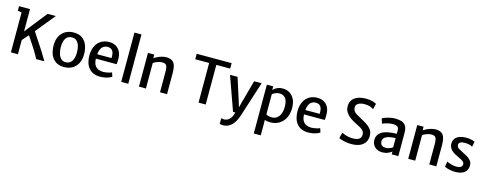

<svg xmlns="http://www.w3.org/2000/svg" viewBox="-31 -1811 7723 3056"><g transform="rotate(15 3830.0 -282.5)"><path d="M475 -55Q455 -92 428.8 -133.8Q402.5 -175.5 374.5 -217.8Q346.5 -260 320.5 -298.5Q307 -319 295 -337.5L204 -233.5V0H88V-657.5L23 -667.5V-743H204V-376L494 -743H629L369 -424Q377 -411 389.5 -392Q411.5 -358.5 440.5 -314.8Q469.5 -271 500.5 -224Q531.5 -177 559.5 -132.8Q587.5 -88.5 607 -54Q612.5 -45 617.5 -36L628 -18Q633.5 -9 639 0H505Q498.5 -10 493.5 -21.2Q488.5 -32.5 475 -55Z M963.5 8Q895.5 8 848 -16Q800.5 -40 771 -81.5Q741.5 -123 728.2 -176.8Q715 -230.5 715.5 -290Q717 -379.5 751 -440.5Q785 -501.5 843 -532.8Q901 -564 973.5 -564Q1064.5 -564 1119.2 -522.8Q1174 -481.5 1198.2 -413.8Q1222.5 -346 1221.5 -267Q1220 -177.5 1186.2 -116.2Q1152.5 -55 1094.8 -23.5Q1037 8 963.5 8ZM966.5 -73.5Q1035 -72.5 1069.8 -125.2Q1104.5 -178 1104.5 -271.5Q1104.5 -329.5 1090.5 -376.8Q1076.5 -424 1046.8 -452.5Q1017 -481 970.5 -481.5Q902.5 -483 868 -432.5Q833.5 -382 833.5 -288.5Q833.5 -230.5 847.5 -182Q861.5 -133.5 891 -104Q920.5 -74.5 966.5 -73.5Z M1557 8Q1437 8 1372 -68Q1307 -144 1307 -279Q1307 -360 1335.8 -424Q1364.5 -488 1420.8 -525.5Q1477 -563 1559 -564Q1601 -565 1638 -552Q1675 -539 1703.5 -512.8Q1732 -486.5 1748.8 -446.5Q1765.5 -406.5 1767 -353Q1767 -321.5 1766.5 -296.8Q1766 -272 1762 -253H1420.5Q1421 -249.5 1421 -246Q1424 -183 1446.5 -146.5Q1469 -110 1505.5 -94.5Q1542 -79 1587 -79Q1606 -79 1633.5 -83.2Q1661 -87.5 1686.8 -94.2Q1712.5 -101 1726 -109L1748 -43Q1729.5 -28 1697.8 -16.5Q1666 -5 1629 1.5Q1592 8 1557 8ZM1659 -326Q1661.5 -366 1654.2 -401.8Q1647 -437.5 1623.2 -459.8Q1599.5 -482 1553 -482Q1514 -482 1483 -460.2Q1452 -438.5 1435 -387Q1426.5 -361 1423 -326Z M1906 0V-813H2022V0Z M2198 0V-556H2301.5L2302 -497Q2322.5 -511 2353.8 -526.5Q2385 -542 2421.2 -553Q2457.5 -564 2493.5 -565Q2583 -567.5 2622 -518.8Q2661 -470 2661 -347.5V0H2545V-341.5Q2545 -411.5 2526.2 -442Q2507.5 -472.5 2445 -469Q2427.5 -468.5 2404.8 -462.8Q2382 -457 2358.2 -446.2Q2334.5 -435.5 2313 -419V0Z M3180 0V-653H2951V-743H3526.5V-653H3298V0Z M3593.5 240V146Q3602 149 3618.2 151Q3634.5 153 3642.5 153Q3663.5 153 3692.5 141.2Q3721.5 129.5 3748 93.5Q3772 61.5 3786.5 0H3748.5L3549.5 -557H3673.5L3789.5 -196L3820.5 -93L3847.5 -196L3946.5 -557H4070.5L3885.5 17Q3852.5 117.5 3807 170.8Q3761.5 224 3707.5 239Q3697 242.5 3680 245.2Q3663 248 3651.5 248Q3644 248 3631.5 246.8Q3619 245.5 3607.8 243.8Q3596.5 242 3593.5 240Z M4362 8Q4310.5 8 4276 -5Q4273 -6 4270.5 -7L4271.5 68V247H4156.5V-557H4261.5V-496.5Q4271 -506 4285 -518.5Q4305 -536.5 4338 -550.2Q4371 -564 4421 -564Q4480 -564 4530.2 -535.2Q4580.5 -506.5 4611 -447.8Q4641.5 -389 4641.5 -299Q4641.5 -208.5 4606.8 -139.2Q4572 -70 4509.2 -31Q4446.5 8 4362 8ZM4311.5 -80.5Q4336 -75 4370 -75Q4413 -75 4447.5 -99.2Q4482 -123.5 4502.2 -170.2Q4522.5 -217 4523.5 -284.5Q4524.5 -384.5 4488.8 -429.8Q4453 -475 4389 -475Q4350 -475 4319.8 -460.2Q4289.5 -445.5 4271.5 -431.5V-100Q4287.5 -86.5 4311.5 -80.5Z M4986.5 8Q4866.5 8 4801.5 -68Q4736.5 -144 4736.5 -279Q4736.5 -360 4765.2 -424Q4794 -488 4850.2 -525.5Q4906.5 -563 4988.5 -564Q5030.5 -565 5067.5 -552Q5104.5 -539 5133 -512.8Q5161.5 -486.5 5178.2 -446.5Q5195 -406.5 5196.5 -353Q5196.5 -321.5 5196 -296.8Q5195.5 -272 5191.5 -253H4850Q4850.5 -249.5 4850.5 -246Q4853.5 -183 4876 -146.5Q4898.5 -110 4935 -94.5Q4971.5 -79 5016.5 -79Q5035.5 -79 5063 -83.2Q5090.5 -87.5 5116.2 -94.2Q5142 -101 5155.5 -109L5177.5 -43Q5159 -28 5127.2 -16.5Q5095.5 -5 5058.5 1.5Q5021.5 8 4986.5 8ZM5088.5 -326Q5091 -366 5083.8 -401.8Q5076.5 -437.5 5052.8 -459.8Q5029 -482 4982.5 -482Q4943.5 -482 4912.5 -460.2Q4881.5 -438.5 4864.5 -387Q4856 -361 4852.5 -326Z M5701 8Q5652.5 8 5609.2 0.8Q5566 -6.5 5535 -16.5Q5504 -26.5 5490.5 -35L5515 -130.5Q5534 -119.5 5562.5 -109Q5591 -98.5 5625 -91.8Q5659 -85 5694 -85Q5762.5 -85 5798.5 -108Q5834.5 -131 5834.5 -183Q5834.5 -218 5816.5 -241.8Q5798.5 -265.5 5762.8 -286.5Q5727 -307.5 5673.5 -333Q5628 -355.5 5585.2 -387Q5542.5 -418.5 5515 -461Q5487.5 -503.5 5487.5 -558.5Q5487.5 -612.5 5508.8 -649.2Q5530 -686 5566 -708.5Q5602 -731 5646.2 -741Q5690.5 -751 5737 -751Q5805 -751 5849.5 -737.8Q5894 -724.5 5913.5 -711.5L5890.5 -619Q5865 -635 5830.8 -647.8Q5796.5 -660.5 5737 -660.5Q5700.5 -660.5 5669.5 -651Q5638.5 -641.5 5619.5 -622Q5600.5 -602.5 5600.5 -572Q5600.5 -537.5 5614.8 -514.2Q5629 -491 5661 -470.8Q5693 -450.5 5745 -423.5Q5782.5 -404 5819 -382.2Q5855.5 -360.5 5885.2 -334Q5915 -307.5 5932.8 -273.2Q5950.5 -239 5950.5 -195Q5950.5 -127 5918.8 -81.8Q5887 -36.5 5830.8 -14.2Q5774.5 8 5701 8Z M6472 0H6363V-47Q6341 -27 6299.5 -9.5Q6258 8 6208.5 8Q6158.5 8 6119.8 -11.8Q6081 -31.5 6058.8 -67.8Q6036.5 -104 6036.5 -153.5Q6036.5 -207 6065.2 -244.2Q6094 -281.5 6142.5 -302.5Q6174.5 -315.5 6212 -323.2Q6249.5 -331 6287 -334.2Q6324.5 -337.5 6356.5 -337.5V-390Q6356.5 -439 6330.8 -454.8Q6305 -470.5 6257.5 -470.5Q6226 -470.5 6192.5 -464.2Q6159 -458 6131 -448.8Q6103 -439.5 6088 -430L6061 -513Q6072.5 -520 6105.2 -532.5Q6138 -545 6181.8 -555.2Q6225.5 -565.5 6268.5 -565.5Q6331 -565.5 6376.8 -551Q6422.5 -536.5 6447.2 -497.2Q6472 -458 6472 -383.5ZM6309.5 -263.5Q6282.5 -261 6256 -255.2Q6229.5 -249.5 6211 -240.5Q6185.5 -229 6168.5 -211Q6151.5 -193 6151.5 -161Q6151.5 -119 6174.8 -97.5Q6198 -76 6244 -76Q6267.5 -76 6291.5 -83Q6315.5 -90 6333.2 -99Q6351 -108 6356.5 -114.5V-266.5Q6337 -266.5 6309.5 -263.5Z M6635.5 0V-556H6739L6739.5 -497Q6760 -511 6791.2 -526.5Q6822.5 -542 6858.8 -553Q6895 -564 6931 -565Q7020.5 -567.5 7059.5 -518.8Q7098.5 -470 7098.5 -347.5V0H6982.5V-341.5Q6982.5 -411.5 6963.8 -442Q6945 -472.5 6882.5 -469Q6865 -468.5 6842.2 -462.8Q6819.5 -457 6795.8 -446.2Q6772 -435.5 6750.5 -419V0Z M7232.5 -33 7248.5 -118Q7256 -112.5 7279.8 -103.2Q7303.5 -94 7336.8 -86.2Q7370 -78.5 7405.5 -78Q7453.5 -77.5 7478.5 -94.5Q7503.5 -111.5 7503.5 -142Q7503.5 -163.5 7488.5 -179.5Q7473.5 -195.5 7447.2 -209.2Q7421 -223 7387.5 -238Q7342.5 -258.5 7308 -282.5Q7273.5 -306.5 7254.2 -339Q7235 -371.5 7235.5 -417Q7236.5 -466.5 7264.2 -499.2Q7292 -532 7338 -548Q7384 -564 7440.5 -564Q7493 -564 7532.5 -553.2Q7572 -542.5 7584.5 -535L7567.5 -448Q7558.5 -455.5 7539.8 -462.8Q7521 -470 7496.5 -474.5Q7472 -479 7446.5 -479Q7395.5 -479 7369.5 -464.2Q7343.5 -449.5 7342.5 -423Q7342 -386.5 7367.8 -368.5Q7393.5 -350.5 7429.5 -333Q7481 -308 7522.5 -283.8Q7564 -259.5 7588.2 -228.2Q7612.5 -197 7612.5 -151Q7612.5 -73 7559 -32.5Q7505.5 8 7412.5 8Q7374 8 7337.8 2Q7301.5 -4 7273.8 -13.5Q7246 -23 7232.5 -33Z"/></g></svg>

Font: Koeln Type Sans
Style: Regular
Weight: 400
Designer: Eben Sorkin
Foundry: Eben Sorkin
Version: Version 2.001